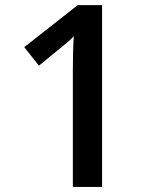

<svg xmlns="http://www.w3.org/2000/svg" viewBox="-20 -734 611 754"><path d="M380.9 0H266.1V-460.9Q266.1 -543.5 270 -591.8Q258.8 -580.1 242.4 -565.9Q226.1 -551.8 132.8 -476.1L75.2 -548.8L285.2 -713.9H380.9Z"/></svg>

Font: f42132580099584   
Style: Regular
Weight: 600
Foundry: Ascender Corporation
Version: Version 1.10